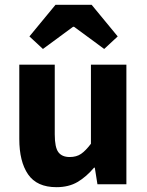

<svg xmlns="http://www.w3.org/2000/svg" viewBox="-20 -764 608 796"><path d="M102 -613 210 -744H360L468 -613L412 -561L287 -653H283L158 -561ZM214 12Q133 12 96.5 -41Q60 -94 60 -188V-496H207V-207Q207 -153 222 -133Q237 -113 269 -113Q297 -113 316 -126Q335 -139 357 -168V-496H504V0H384L373 -69H370Q338 -31 301.5 -9.5Q265 12 214 12Z"/></svg>

Font: TypoPRO Source Sans Pro
Style: Bold
Weight: 700
Designer: Paul D. Hunt
Foundry: Adobe Systems Incorporated
Version: Version 2.020;PS 2.000;hotconv 1.0.86;makeotf.lib2.5.63406